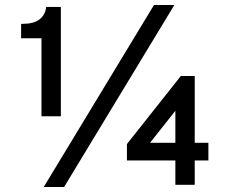

<svg xmlns="http://www.w3.org/2000/svg" viewBox="-20 -753 915 773"><path d="M600 -733H682L238 0H156ZM147 -285V-599H65V-657H72Q115 -657 138.5 -674.5Q162 -692 166 -725H225V-285ZM764 -447V-178H819V-107H764V-9H686V-107H491V-173L708 -447ZM686 -178V-307L584 -178Z"/></svg>

Font: Shippori Antique
Style: Regular
Weight: 400
Designer: FONTDASU
Foundry: FONTDASU / Google Inc. / but / Adobe
Version: Version 2.001